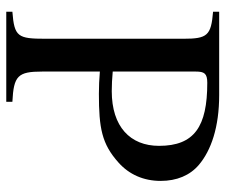

<svg xmlns="http://www.w3.org/2000/svg" viewBox="-72 -630 702 597"><g transform="rotate(90 278.5 -331.0)"><path d="M16 -662V-643C90 -637 100 -625 100 -551V-122C100 -36 94 -25 16 -19V0H296V-19C215 -23 202 -36 202 -112V-291C229 -289 245 -288 271 -288C378 -288 427 -297 485 -349C522 -382 542 -427 542 -480C542 -530 525 -571 492 -599C447 -637 375 -662 275 -662ZM202 -589C202 -616 208 -625 237 -625C373 -625 433 -585 433 -475C433 -385 373 -328 263 -328C243 -328 225 -329 202 -331Z"/></g></svg>

Font: STIX Math
Style: Regular
Weight: 400
Designer: MicroPress Inc., with final additions and corrections provided by Coen Hoffman, Elsevier (retired)
Version: Version 1.1.0